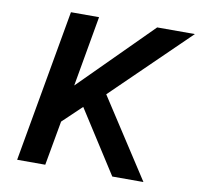

<svg xmlns="http://www.w3.org/2000/svg" viewBox="-74 -728 843 807"><g transform="rotate(10 347.0 -325.0)"><path d="M165 -650H285L232 -349L533 -650H694L371 -336L589 0H456L285 -267L204 -190L170 0H50Z"/></g></svg>

Font: Overused Grotesk SemiBold
Style: Italic
Weight: 600
Italic angle: -10°
Version: Version 0.003